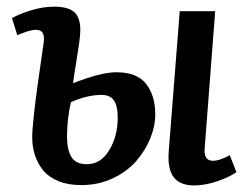

<svg xmlns="http://www.w3.org/2000/svg" viewBox="-20 -545 747 579"><path d="M200.2 -293.9Q283.7 -327.1 331.1 -327.1Q393.6 -327.1 420.9 -291.7Q448.2 -256.3 448.2 -200.2Q448.2 -164.1 432.9 -127Q417.5 -89.8 389.9 -58.3Q362.3 -26.9 319.1 -6.8Q275.9 13.2 225.1 13.2Q185.5 13.2 156.2 1.2Q127 -10.7 110.1 -31.5Q93.3 -52.2 85.2 -77.4Q77.1 -102.5 77.1 -131.8Q77.1 -151.4 82 -196.5Q86.9 -241.7 92.3 -280.5Q97.7 -319.3 104.5 -366.5Q111.3 -413.6 111.8 -417Q114.3 -436.5 108.6 -445.8Q103 -455.1 87.9 -455.1Q81.1 -455.1 72.8 -453.1Q64.5 -451.2 58.8 -449.2Q53.2 -447.3 44.4 -443.8Q35.6 -440.4 32.2 -439L16.1 -490.2Q36.6 -502.4 73 -513.7Q109.4 -524.9 143.1 -524.9Q185.1 -524.9 203.6 -508.8Q222.2 -492.7 222.2 -454.1Q222.2 -439 218.3 -411.9Q214.4 -384.8 208.5 -348.9Q202.6 -313 200.2 -293.9ZM522 -511.2H628.9L597.2 -97.2Q594.2 -60.1 622.1 -60.1Q642.6 -60.1 672.9 -77.1L692.9 -25.9Q669.9 -9.8 633.5 2.2Q597.2 14.2 565.9 14.2Q522 14.2 503.4 -11.2Q484.9 -36.6 488.8 -87.9ZM193.8 -236.8Q182.1 -185.5 182.1 -132.8Q182.1 -93.8 195.3 -71.8Q208.5 -49.8 242.2 -49.8Q283.7 -49.8 309.3 -92Q335 -134.3 335 -189.9Q335 -225.6 323.5 -242.2Q312 -258.8 286.1 -258.8Q243.2 -258.8 193.8 -236.8Z"/></svg>

Font: Literata Book SemiBold
Style: Italic
Weight: 600
Italic angle: -3°
Designer: Latin by Veronika Burian and Jose Scaglione. Greek by Irene Vlachou. Cyrillic by Vera Evstafieva
Foundry: TypeTogether
Version: Version 1.003;PS 001.003;hotconv 1.0.88;makeotf.lib2.5.64775